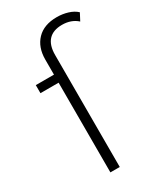

<svg xmlns="http://www.w3.org/2000/svg" viewBox="-189 -817 752 888"><g transform="rotate(-30 187.5 -373.0)"><path d="M271 -746Q301 -746 329 -737.5Q357 -729 375 -712L355 -674Q323 -703 274 -703Q226 -703 201.5 -676.5Q177 -650 177 -598V0H127V-479H30V-522H127V-602Q127 -668 164.5 -707Q202 -746 271 -746Z"/></g></svg>

Font: Goldbeck Next Light
Style: Regular
Weight: 300
Designer: Julieta Ulanovsky
Foundry: Julieta Ulanovsky
Version: Version 7.200